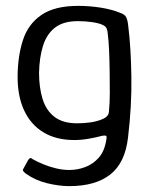

<svg xmlns="http://www.w3.org/2000/svg" viewBox="-20 -498 525 654"><path d="M40 -242Q41 -309 58.5 -362.5Q76 -416 121 -447Q166 -478 246 -478Q285 -478 323 -472Q361 -466 390 -454Q405 -449 410 -439Q415 -429 417 -408Q426 -336 427.5 -236.5Q429 -137 416 -29Q406 57 355.5 96.5Q305 136 216 136Q181 136 140 126Q99 116 66 92Q60 87 58.5 83.5Q57 80 60 76Q63 71 68 61.5Q73 52 76 47Q80 41 83.5 40.5Q87 40 91 44Q107 53 127.5 61.5Q148 70 171 75.5Q194 81 216 81Q244 81 270.5 71Q297 61 316.5 39Q336 17 342 -21Q342 -23 342.5 -24.5Q343 -26 343 -28Q344 -35 339.5 -36Q335 -37 326 -35Q308 -30 282.5 -25.5Q257 -21 233 -21Q171 -21 127.5 -47.5Q84 -74 61.5 -123.5Q39 -173 40 -242ZM113 -250Q113 -200 125 -161Q137 -122 165.5 -100Q194 -78 243 -78Q265 -78 287 -81Q309 -84 326 -91Q350 -100 351 -117Q354 -145 354 -181.5Q354 -218 353.5 -256.5Q353 -295 351.5 -328Q350 -361 347 -383Q347 -390 344 -399Q341 -408 330 -413Q318 -419 294.5 -422.5Q271 -426 245 -426Q196 -426 167.5 -404Q139 -382 126.5 -342Q114 -302 113 -250Z"/></svg>

Font: Glory
Style: Regular
Weight: 400
Designer: Robert Leuschke
Foundry: Robert Leuschke
Version: Version 1.011